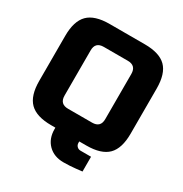

<svg xmlns="http://www.w3.org/2000/svg" viewBox="-198 -861 1127 1182"><g transform="rotate(30 365.0 -270.0)"><path d="M40 -189.9V-509.8Q40 -614.7 87.4 -662.4Q134.8 -710 240.2 -710H490.2Q595.2 -710 642.6 -662.6Q689.9 -615.2 689.9 -509.8V-189.9Q689.9 -85 642.6 -37.6Q595.2 9.8 490.2 9.8H439.9V20Q439.9 35.2 450 45.2Q460 55.2 475.1 55.2H549.8V160.2Q528.8 163.1 506.8 165Q487.8 167 465.3 168.5Q442.9 169.9 419.9 169.9Q352.1 169.9 311 128.9Q270 87.9 270 20V9.8H240.2Q135.3 9.8 87.6 -37.6Q40 -85 40 -189.9ZM220.2 -189.9Q220.2 -129.9 279.8 -129.9H450.2Q510.3 -129.9 509.8 -189.9V-509.8Q509.8 -569.8 450.2 -569.8H279.8Q219.7 -569.8 220.2 -509.8Z"/></g></svg>

Font: Russo One
Style: Regular
Weight: 400
Designer: Jovanny lemonad
Foundry: Jovanny Lemonad
Version: Version 1.000